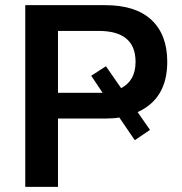

<svg xmlns="http://www.w3.org/2000/svg" viewBox="-20 -725 706 745"><path d="M78 0V-705H388Q507 -705 568 -647.5Q629 -590 629 -485Q629 -342 514 -290L562 -221L503 -181L443 -269Q419 -265 388 -265H205V0ZM205 -365H369Q374 -365 378 -365L334 -431L391 -468L450 -383Q506 -412 506 -485Q506 -605 363 -605H205Z"/></svg>

Font: MulishBold
Style: Bold
Weight: 700
Designer: Vernon Adams
Foundry: Vernon Adams
Version: Version 3.602; ttfautohint (v1.8.3)